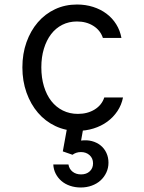

<svg xmlns="http://www.w3.org/2000/svg" viewBox="-20 -570 640 851"><path d="M442.2 -138Q431.2 -104.2 399.6 -84.7Q368 -65.2 325.2 -65.2Q288.8 -65.2 258.7 -80.1Q228.6 -95 207.5 -122Q186.4 -149 174.8 -187.2Q163.2 -225.4 163.2 -271.6Q163.2 -316.8 174.6 -354.2Q186 -391.6 206.4 -418.4Q226.8 -445.2 256 -460Q285.2 -474.8 321.2 -474.8Q362.8 -474.8 393.8 -455.3Q424.8 -435.8 436 -402H518.2Q512.2 -435 495.1 -462.4Q478 -489.8 452 -509.3Q426 -528.8 392.6 -539.4Q359.2 -550 321.2 -550Q268.4 -550 224.1 -529.2Q179.8 -508.4 147.7 -471.1Q115.6 -433.8 97.4 -382.8Q79.2 -331.8 79.2 -271.2Q79.2 -210.8 97.6 -159.3Q116 -107.8 148.4 -70.1Q180.8 -32.4 225.6 -11.2Q270.4 10 323.2 10Q360.8 10 394.8 -0.6Q428.8 -11.2 455.5 -30.7Q482.2 -50.2 500.5 -77.6Q518.8 -105 525.2 -138ZM283.4 159H216.2Q217.4 181.4 226.9 199.9Q236.4 218.4 252.4 232.2Q268.4 246 290.5 253.5Q312.6 261 337.8 261Q364.2 261 386.9 252.7Q409.6 244.4 425.7 229.7Q441.8 215 451.3 194.8Q460.8 174.6 460.8 151Q460.8 127.4 451.5 107.5Q442.2 87.6 425.7 74.4Q409.2 61.2 387.2 55.4Q365.2 49.6 339.4 53L354 -29H282L258.4 101L301.4 116Q308.4 110.6 317.8 107.3Q327.2 104 338.8 104Q362 104 377.2 117.9Q392.4 131.8 392.4 154Q392.4 175.8 377.7 189.4Q363 203 339.4 203Q316.8 203 301.7 191Q286.6 179 283.4 159Z"/></svg>

Font: CommitMonoV143 ExtLt
Style: Regular
Weight: 200
Monospace: yes
Designer: Eigil Nikolajsen
Foundry: Eigil Nikolajsen
Version: Version 1.143